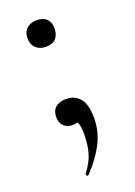

<svg xmlns="http://www.w3.org/2000/svg" viewBox="-113 -413 453 646"><g transform="rotate(-20 113.5 -90.0)"><path d="M106 -82Q137 -82 155 -60Q173 -38 173 9Q173 58 151 100.5Q129 143 90 184Q86 187 83 183.5Q80 180 82 177Q108 143 115.5 113Q123 83 123 49Q123 20 115.5 5Q108 -10 98 -20L135 -27Q136 -10 125.5 -1Q115 8 98 8Q77 8 65.5 -4Q54 -16 54 -36Q54 -58 67.5 -70Q81 -82 106 -82ZM103 -270Q81 -270 67.5 -283Q54 -296 54 -319Q54 -340 67.5 -352.5Q81 -365 103 -365Q127 -365 139 -352.5Q151 -340 151 -319Q151 -296 139 -283Q127 -270 103 -270Z"/></g></svg>

Font: Cormorant Infant Light Medium
Style: Regular
Weight: 500
Version: Version 4.001